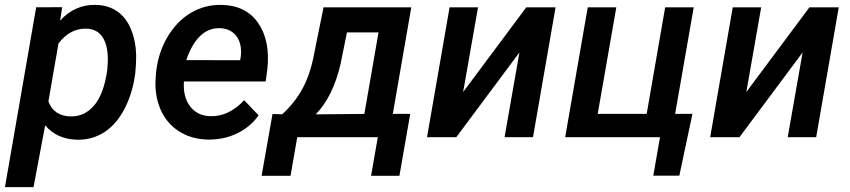

<svg xmlns="http://www.w3.org/2000/svg" viewBox="-48 -558 3458 781"><path d="M502.4 -262.2Q492.7 -183.1 460.2 -118.7Q427.7 -54.2 377.7 -21.2Q327.6 11.7 265.6 10.3Q183.1 8.3 135.7 -48.3L88.4 203.1H-27.8L99.1 -528.3L205.1 -528.8L196.3 -474.1Q256.8 -540 340.3 -538.1Q390.6 -537.6 427.7 -512.5Q464.8 -487.3 484.6 -439.5Q504.4 -391.6 505.9 -333Q506.3 -303.2 502.4 -262.2ZM388.2 -272.5 390.6 -308.1Q392.1 -371.1 369.9 -405.8Q347.7 -440.4 303.2 -441.4Q237.8 -443.4 189.9 -381.3L148.9 -145.5Q170.9 -86.4 238.3 -84.5Q295.9 -83 335.2 -129.4Q374.5 -175.8 388.2 -272.5Z M797.9 9.8Q729 8.3 678.5 -24.9Q627.9 -58.1 603.8 -115.7Q579.6 -173.3 585.4 -244.1L586.9 -264.2Q595.7 -344.7 634 -408.9Q672.4 -473.1 729.5 -506.3Q786.6 -539.6 853.5 -538.1Q952.6 -536.1 1002.2 -464.4Q1051.8 -392.6 1039.6 -277.3L1032.7 -226.6H700.2Q695.8 -163.6 725.6 -125Q755.4 -86.4 807.6 -85.4Q882.3 -83 945.3 -150.4L1003.9 -88.9Q970.7 -41.5 916.5 -15.4Q862.3 10.7 797.9 9.8ZM847.2 -443.4Q755.4 -446.3 709.5 -313.5L928.7 -313L930.7 -323.2Q934.1 -345.7 931.2 -367.2Q925.8 -401.9 903.8 -421.9Q881.8 -441.9 847.2 -443.4Z M1100.1 -93.3Q1151.9 -140.6 1183.3 -199Q1214.8 -257.3 1230 -340.3L1268.1 -528.3H1625L1549.8 -94.7H1620.6L1576.7 157.2H1461.4L1488.8 0H1161.1L1133.8 157.2H1016.1L1060.5 -94.2ZM1236.3 -92.8 1434.1 -94.7 1491.7 -426.3H1363.3L1336.9 -295.9Q1306.2 -165 1236.3 -92.8Z M2092.8 -528.3H2211.9L2120.1 0H2004.4L2064.9 -344.7L1808.1 0H1689L1780.8 -528.3H1896.5L1835.9 -183.6Z M2342.8 -528.3H2459L2383.3 -94.7H2582.5L2657.7 -528.3H2773.9L2698.2 -94.7H2768.6L2715.3 156.7H2609.4L2636.7 0H2251Z M3244.6 -528.3H3363.8L3272 0H3156.2L3216.8 -344.7L2960 0H2840.8L2932.6 -528.3H3048.3L2987.8 -183.6Z"/></svg>

Font: Roboto Medium
Style: Italic
Weight: 500
Italic angle: -12°
Designer: Google
Version: Version 2.134; 2016